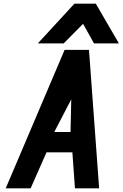

<svg xmlns="http://www.w3.org/2000/svg" viewBox="-20 -1020 664 1040"><path d="M185 -785 383 -1000H499L624 -785H489L430 -891L325 -785ZM11 0 330 -750H462L517 0H386L372 -195H232L146 0ZM274 -305H362L366 -482Z"/></svg>

Font: Hermit
Style: Bold Italic
Weight: 700
Italic angle: -10°
Designer: Pablo Caro
Version: Version 2.000;PS 002.000;hotconv 1.0.88;makeotf.lib2.5.64775